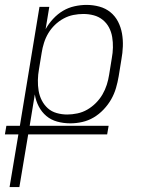

<svg xmlns="http://www.w3.org/2000/svg" viewBox="-62 -548 582 783"><path d="M-23 215 13 0H-42L-36 -35H19L99 -520H139L124 -429Q136 -451 154.5 -471Q173 -491 195 -504Q217 -517 242 -522.5Q267 -528 291 -528Q318 -528 343.5 -521Q369 -514 388.5 -498Q408 -482 419.5 -459.5Q431 -437 435.5 -411.5Q440 -386 439 -359Q438 -332 433 -305L422 -237Q418 -213 411 -189Q404 -165 391.5 -143Q379 -121 360.5 -101.5Q342 -82 320 -69Q298 -56 273.5 -50.5Q249 -45 225 -45Q197 -45 171.5 -52Q146 -59 127 -75Q108 -91 96 -114Q84 -137 80 -163L59 -35H381L375 0H53L17 215ZM212 -81Q232 -81 253.5 -85.5Q275 -90 294 -101Q313 -112 329 -128Q345 -144 356 -163Q367 -182 373.5 -202.5Q380 -223 383 -243L394 -311Q398 -332 398.5 -354Q399 -376 395.5 -397Q392 -418 382.5 -436Q373 -454 357 -467Q341 -480 320.5 -485.5Q300 -491 278 -491Q258 -491 237.5 -487Q217 -483 197.5 -472.5Q178 -462 162 -446.5Q146 -431 135 -412.5Q124 -394 117.5 -373.5Q111 -353 108 -333L97 -266Q93 -244 92.5 -221.5Q92 -199 95.5 -178Q99 -157 108.5 -138.5Q118 -120 133 -106.5Q148 -93 169 -87Q190 -81 212 -81Z"/></svg>

Font: Iosevka Extralight
Style: Italic
Weight: 200
Italic angle: -9°
Monospace: yes
Designer: Belleve Invis
Foundry: Belleve Invis
Version: Version 32.5.0; ttfautohint (v1.8.4)